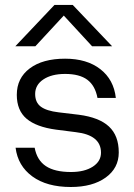

<svg xmlns="http://www.w3.org/2000/svg" viewBox="-20 -747 543 776"><path d="M200.2 -727.1H273.9L433.1 -560.1H352.1L237.8 -684.1L123 -560.1H42ZM286.1 -212.9 206.1 -223.1Q126.5 -233.9 87.2 -267.3Q47.9 -300.8 47.9 -363.8Q47.9 -431.2 100.1 -470.5Q152.3 -509.8 243.2 -509.8Q331.1 -509.8 385.5 -467.5Q439.9 -425.3 448.2 -351.1H374Q364.7 -400.9 333 -424.6Q301.3 -448.2 243.2 -448.2Q188.5 -448.2 155.3 -426Q122.1 -403.8 122.1 -367.2Q122.1 -333 145 -315.9Q168 -298.8 216.8 -293L298.8 -283.2Q380.9 -272.5 420.4 -235.6Q460 -198.7 460 -130.9Q460 -67.4 407 -29.3Q354 8.8 266.1 8.8Q169.4 8.8 110.8 -33.9Q52.2 -76.7 43 -149.9H120.1Q129.4 -99.6 165.3 -75.7Q201.2 -51.8 267.1 -51.8Q321.3 -51.8 354.7 -73.2Q388.2 -94.7 388.2 -129.9Q388.2 -201.2 286.1 -212.9Z"/></svg>

Font: Overused Grotesk
Style: Regular
Weight: 400
Version: Version 0.002